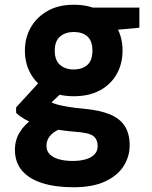

<svg xmlns="http://www.w3.org/2000/svg" viewBox="-20 -558 642 810"><path d="M290 232Q214 232 158.5 214.5Q103 197 73 162Q43 127 43 74Q43 33 63.5 -0.5Q84 -34 122 -59.5Q160 -85 213 -103L269 -26Q220 -13 198 8Q176 29 176 57Q176 79 190 93Q204 107 229 114Q254 121 286 121Q318 121 342 114Q366 107 379 93Q392 79 392 58Q392 31 374.5 16.5Q357 2 299 -2Q248 -6 207.5 -14Q167 -22 136 -32.5Q105 -43 83 -56Q61 -69 48 -82V-105L158 -225L268 -193L128 -60L174 -138Q185 -132 196 -126.5Q207 -121 223.5 -116.5Q240 -112 267 -107.5Q294 -103 336 -99Q401 -93 443.5 -75.5Q486 -58 506.5 -26Q527 6 527 55Q527 102 502 142Q477 182 424.5 207Q372 232 290 232ZM291 -152Q227 -152 180.5 -177.5Q134 -203 109.5 -246.5Q85 -290 85 -345Q85 -399 110 -442.5Q135 -486 181 -512Q227 -538 291 -538Q357 -538 403 -512Q449 -486 473 -442.5Q497 -399 497 -345Q497 -290 473 -246.5Q449 -203 403 -177.5Q357 -152 291 -152ZM291 -265Q328 -265 349 -284.5Q370 -304 370 -344Q370 -385 349 -404Q328 -423 291 -423Q256 -423 233.5 -404Q211 -385 211 -344Q211 -304 233 -284.5Q255 -265 291 -265ZM381 -424 359 -526H568V-441Z"/></svg>

Font: DM Sans 9pt Black
Style: Regular
Weight: 900
Version: Version 4.004;gftools[0.9.30]